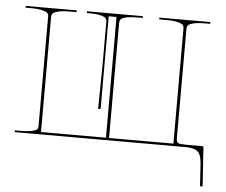

<svg xmlns="http://www.w3.org/2000/svg" viewBox="-50 -577 929 788"><g transform="rotate(5 415.0 -182.5)"><path d="M399.9 -9.8V-507.3H367.7V-125H357.4Q359.9 -260.3 359.9 -300.3V-483.4Q359.9 -492.2 356 -497.8Q352.1 -503.4 334.7 -508.1Q317.4 -512.7 285.2 -512.7H277.3V-520H507.3V-512.7H487.3Q456.1 -512.7 438.7 -508.5Q421.4 -504.4 417 -498.5Q412.6 -492.7 412.6 -483.9V-9.8H677.7V-483.9Q677.7 -492.7 673.6 -498Q669.4 -503.4 652.1 -508.1Q634.8 -512.7 602.5 -512.7H575.2V-520H785.2V-512.7H765.1Q732.9 -512.7 715.6 -508.1Q698.2 -503.4 694.1 -498Q689.9 -492.7 689.9 -483.9V-33.7Q689.9 -17.6 696.5 -13.7Q703.1 -9.8 730 -9.8H750H796.9Q801.8 -9.8 801.8 -5.4L812.5 154.3L801.8 155.3L795.9 62.5Q793.5 26.4 779.1 13.2Q764.6 0 727.5 0H24.9V-7.3H44.9Q77.1 -7.3 94.5 -11.2Q111.8 -15.1 116 -20Q120.1 -24.9 120.1 -33.7V-483.9Q120.1 -492.7 116 -498Q111.8 -503.4 94.5 -508.1Q77.1 -512.7 44.9 -512.7H24.9V-520H234.9V-512.7H207.5Q175.3 -512.7 158 -508.1Q140.6 -503.4 136.5 -498Q132.3 -492.7 132.3 -483.9V-9.8Z"/></g></svg>

Font: ZnikomitNo25
Style: Regular
Weight: 100
Designer: gluk
Foundry: gluk
Version: Version 0.56